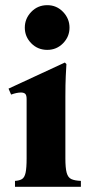

<svg xmlns="http://www.w3.org/2000/svg" viewBox="-20 -723 356 743"><path d="M233 -110Q233 -73 238 -54.5Q243 -36 256 -30Q269 -24 293 -23V0H38V-23Q55 -24 65 -30Q75 -36 79 -54.5Q83 -73 83 -110V-340Q83 -355 77.5 -360Q72 -365 61 -365Q53 -365 43.5 -363Q34 -361 23 -357L13 -380L231 -481L237 -475Q236 -460 234.5 -428.5Q233 -397 233 -349ZM163 -530Q126 -530 101 -555.5Q76 -581 76 -616Q76 -651 101 -677Q126 -703 163 -703Q199 -703 224 -677Q249 -651 249 -616Q249 -581 224 -555.5Q199 -530 163 -530Z"/></svg>

Font: Bona Nova SC
Style: Bold
Weight: 700
Designer: Mateusz Machalski
Foundry: Capitalics
Version: Version 4.001; ttfautohint (v1.8.4.7-5d5b)